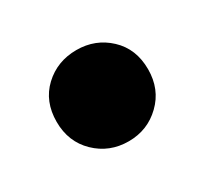

<svg xmlns="http://www.w3.org/2000/svg" viewBox="-58 -266 379 354"><g transform="rotate(-30 131.0 -89.0)"><path d="M131.5 7.6Q90.6 7.6 62.2 -19.9Q33.9 -47.3 33.9 -89.8Q33.9 -133.3 62.2 -159.9Q90.6 -186.5 131.5 -186.5Q171.8 -186.5 200.1 -159.9Q228.5 -133.3 228.5 -89.8Q228.5 -47.3 200.1 -19.9Q171.8 7.6 131.5 7.6Z"/></g></svg>

Font: Montserrat Thin
Style: Regular
Weight: 100
Designer: Julieta Ulanovsky
Foundry: Julieta Ulanovsky
Version: Version 9.000